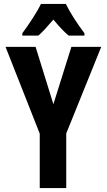

<svg xmlns="http://www.w3.org/2000/svg" viewBox="-20 -951 540 971"><path d="M93 -783V-771H174C194 -788 221 -818 250 -852C278 -818 303 -791 327 -771H407V-783C370 -832 335 -886 313 -931H187C169 -892 123 -823 93 -783ZM181 0H315V-276L492 -714H341L250 -424L160 -714H8L181 -275Z"/></svg>

Font: Noto Sans Mono ExtraCondensed ExtraBold
Style: Regular
Weight: 800
Width: 2
Designer: Monotype Design Team
Foundry: Monotype Imaging Inc.
Version: Version 2.014